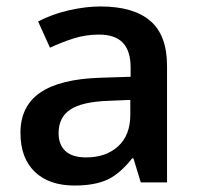

<svg xmlns="http://www.w3.org/2000/svg" viewBox="-20 -570 620 600"><path d="M419.9 0 397 -75.2H393.1Q354 -25.9 314.5 -8.1Q274.9 9.8 212.9 9.8Q133.3 9.8 88.6 -33.2Q43.9 -76.2 43.9 -154.8Q43.9 -238.3 106 -280.8Q168 -323.2 294.9 -327.1L388.2 -330.1V-358.9Q388.2 -410.6 364 -436.3Q339.8 -461.9 289.1 -461.9Q247.6 -461.9 209.5 -449.7Q171.4 -437.5 136.2 -420.9L99.1 -502.9Q143.1 -525.9 195.3 -537.8Q247.6 -549.8 293.9 -549.8Q397 -549.8 449.5 -504.9Q502 -460 502 -363.8V0ZM249 -78.1Q311.5 -78.1 349.4 -113Q387.2 -147.9 387.2 -210.9V-257.8L317.9 -254.9Q236.8 -252 200 -227.8Q163.1 -203.6 163.1 -153.8Q163.1 -117.7 184.6 -97.9Q206.1 -78.1 249 -78.1Z"/></svg>

Font: f0_46533          
Style: Regular
Weight: 600
Foundry: Ascender Corporation
Version: Version 1.10